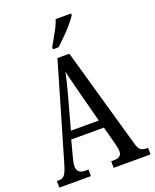

<svg xmlns="http://www.w3.org/2000/svg" viewBox="-168 -1026 903 1120"><g transform="rotate(-20 284.0 -465.5)"><path d="M2 0V-41H15Q37 -41 49.5 -56Q62 -71 76 -119L250 -714H324L502 -87Q510 -60 522.5 -50.5Q535 -41 560 -41H568V0H339V-41H357Q404 -41 404 -80Q404 -90 400.5 -106.5Q397 -123 393 -138L366 -240H163L138 -145Q135 -133 131 -116.5Q127 -100 127 -86Q127 -66 138.5 -53.5Q150 -41 177 -41H198V0ZM179 -289H352L302 -480Q291 -525 281.5 -560.5Q272 -596 267 -624Q261 -596 252.5 -561.5Q244 -527 234 -490ZM243 -784Q264 -822 285.5 -859.5Q307 -897 318 -931H414V-921Q404 -904 381 -876.5Q358 -849 330 -821Q302 -793 278 -771H243Z"/></g></svg>

Font: Noto Serif Tamil ExtraCondensed
Style: Regular
Weight: 400
Width: 2
Designer: Indian Type Foundry, Tom Grace, and the Monotype Design Team
Foundry: Monotype Imaging Inc.
Version: Version 2.004; ttfautohint (v1.8.4.7-5d5b)